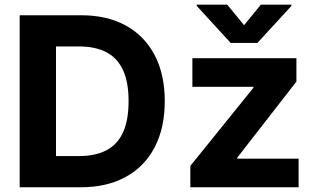

<svg xmlns="http://www.w3.org/2000/svg" viewBox="-20 -792 1339 812"><path d="M321.3 0H131.8V-132H314.3Q382.9 -132 429.6 -156.2Q476.4 -180.3 500.1 -231.7Q523.8 -283.1 523.8 -364.1Q523.8 -444.9 500 -496Q476.2 -547.2 429.6 -571.3Q383.1 -595.5 314.6 -595.5H128.5V-727.5H323.4Q433.2 -727.5 512.3 -683.9Q591.4 -640.3 634.1 -558.9Q676.8 -477.4 676.8 -364.1Q676.8 -250.6 634 -168.9Q591.3 -87.3 511.7 -43.7Q432.1 0 321.3 0ZM216.8 -727.5V0H63.3V-727.5ZM785 0V-90.4L1051.8 -420.9V-425H793.6V-545.9H1233.6V-446.9L983.2 -125V-120.9H1242.8V0ZM941 -772.3 1012.3 -685.5 1083.2 -772.3H1212.5V-767L1068.6 -610.4H955.7L812.1 -767V-772.3Z"/></svg>

Font: GitLab Sans
Style: Regular
Weight: 400
Designer: Rasmus Andersson
Foundry: Modifications by GitLab B.V., manufactured by rsms
Version: Version 4.000;git-c8fb6b7